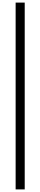

<svg xmlns="http://www.w3.org/2000/svg" viewBox="-20 -1082 310 1480"><path d="M100.5 378V-1062H170.5V378Z"/></svg>

Font: Overpass Light
Style: Regular
Weight: 300
Designer: Delve Withrington, Dave Bailey, Thomas Jockin
Foundry: Delve Fonts LLC
Version: Version 4.000; ttfautohint (v1.8.3)